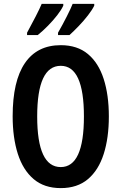

<svg xmlns="http://www.w3.org/2000/svg" viewBox="-20 -956 623 986"><path d="M539 -358Q539 -248 512.5 -165Q486 -82 431.5 -36Q377 10 292 10Q207 10 152.5 -36.5Q98 -83 71.5 -166Q45 -249 45 -359Q45 -540 108 -632Q171 -724 292 -724Q377 -724 431.5 -678.5Q486 -633 512.5 -550.5Q539 -468 539 -358ZM171 -358Q171 -98 292 -98Q411 -98 411 -358Q411 -618 292 -618Q171 -618 171 -358ZM464 -927Q454 -906 432 -877.5Q410 -849 384 -822Q358 -795 337 -776H278V-788Q302 -830 323.5 -872.5Q345 -915 353 -936H464ZM305 -927Q295 -905 274 -878Q253 -851 226.5 -824Q200 -797 174 -776H119V-788Q143 -832 164 -873Q185 -914 194 -936H305Z"/></svg>

Font: Noto Sans Bengali ExtraCondensed SemiBold
Style: Regular
Weight: 600
Width: 2
Designer: Joana Ranito - Universal Thirst; Jelle Bosma - Monotype Design Team
Foundry: Universal Thirst ehf.
Version: Version 3.000; ttfautohint (v1.8.4.7-5d5b)